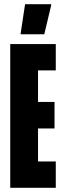

<svg xmlns="http://www.w3.org/2000/svg" viewBox="-20 -899 308 919"><path d="M29 0V-688H247V-562H162V-411H241V-284H162V-126H247V0ZM79 -735V-740L100 -879H225V-874L192 -735Z"/></svg>

Font: Saira Ultra Condensed Black
Style: Regular
Weight: 900
Width: 1
Designer: Hector Gatti with collaboration of the Omnibus-Type team
Foundry: Omnibus-Type
Version: Version 1.001; ttfautohint (v1.8)